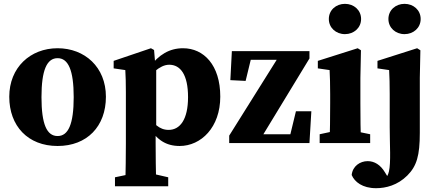

<svg xmlns="http://www.w3.org/2000/svg" viewBox="-20 -752 2293 1009"><path d="M282.7 15.2C437.5 15.2 536.6 -87.8 536.6 -243.7C536.6 -399.6 425.2 -498.5 282.7 -498.5C139.5 -498.5 28.7 -397.4 28.7 -243.7C28.7 -89.9 126.5 15.2 282.7 15.2ZM282.7 -37.1C226.1 -37.1 198 -98.8 198 -241.5C198 -383.4 226.1 -446.3 282.7 -446.3C338.6 -446.3 367.3 -383.4 367.3 -241.5C367.3 -98.8 338.6 -37.1 282.7 -37.1Z M584.2 227H864V179.7L777.1 159.7H679.9L584.2 179.7V227ZM638.5 227H800.9C798.9 138.3 797.9 65.5 797.9 2V-69.8L800.9 -82.3V-396.5L796.2 -411.5L789.6 -489.3L773.2 -498.5L577.3 -432.1V-392.7L638.5 -383.7C640.5 -343.7 641.5 -322.8 641.5 -267.8V2.6C641.5 66.1 640.5 138.3 638.5 227ZM924 15.2C1036.6 15.2 1137.6 -82.8 1137.6 -244.1C1137.6 -410.3 1050.7 -498.5 941.8 -498.5C871.7 -498.5 814.5 -465.7 764.4 -397.2H729.9L738.9 -322.8C771.5 -356.3 816.5 -411.8 869.3 -411.8C928.2 -411.8 968.2 -359.7 968.2 -241.5C968.2 -123.4 925.7 -69.4 866.3 -69.4C816.6 -69.4 787.3 -102.2 746.1 -157.4L737.1 -85.2H762.9C803.3 -17.4 852.2 15.2 924 15.2Z M1184.5 0H1606.2L1616.2 -167.3H1535.2L1498.9 -17.3L1535.9 -46.3H1334.4L1348.6 -20.9L1606.3 -444.8V-483.4H1198.5L1190.5 -330.8L1270.8 -326.8L1304.8 -466.8L1267.8 -437.8H1464.2L1450.1 -463.2L1184.5 -39.3V0Z M1659.9 0H1925.3V-46.5L1828.2 -66.5H1752.6L1659.9 -46.5V0ZM1712.1 0H1876.9C1874.9 -45 1873.9 -148 1873.9 -210V-342.7L1876.9 -487.8L1859.8 -498.5L1650.3 -432.1V-392.7L1712.1 -383.7C1714.1 -343.7 1715.1 -312.7 1715.1 -257.7V-210C1715.1 -148 1714.1 -45 1712.1 0ZM1792.8 -572.6C1839.9 -572.6 1877.6 -605.8 1877.6 -652.2C1877.6 -698.8 1839.9 -731.8 1792.8 -731.8C1745.7 -731.8 1708.1 -698.8 1708.1 -652.2C1708.1 -605.8 1745.7 -572.6 1792.8 -572.6Z M1956.3 237C2007.4 237 2069.3 221.6 2120.6 170.3C2169.8 121.1 2186.2 65.9 2186.2 -53.9V-342.7L2189.2 -487.8L2172.1 -498.5L1963.7 -432.1V-392.7L2025 -383.7C2027 -343.7 2028 -312.7 2028 -257.7V-83.5C2028 7 2035 100.7 2024 148.9C2014.8 187.6 1993.9 200.1 1961.6 200.1L1969.4 221.6L2037.7 209.9L2002.8 153.4C1979.4 114.2 1947.6 94.8 1912.2 94.8C1872.4 94.8 1832.9 120.8 1828.2 167.7C1843.4 203.8 1884.8 237 1956.3 237ZM2105.9 -572.6C2153 -572.6 2190.7 -605.8 2190.7 -652.2C2190.7 -698.8 2153 -731.8 2105.9 -731.8C2058.8 -731.8 2021.2 -698.8 2021.2 -652.2C2021.2 -605.8 2058.8 -572.6 2105.9 -572.6Z"/></svg>

Font: Source Serif Variable
Style: Regular
Weight: 389
Designer: Frank Grießhammer
Foundry: Adobe Systems Incorporated
Version: Version 3.001;hotconv 1.0.111;makeotfexe 2.5.65597